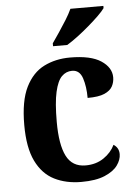

<svg xmlns="http://www.w3.org/2000/svg" viewBox="-55 -808 602 859"><g transform="rotate(-5 246.5 -378.0)"><path d="M276 10Q207 10 154.5 -16.5Q102 -43 72.5 -103.5Q43 -164 43 -266Q43 -374 73.5 -435.5Q104 -497 156 -523Q208 -549 273 -549Q366 -549 412 -518.5Q458 -488 458 -444Q458 -422 448 -403.5Q438 -385 412 -373.5Q386 -362 336 -362Q336 -413 323.5 -451Q311 -489 277 -489Q250 -489 230.5 -469.5Q211 -450 200 -401.5Q189 -353 189 -267Q189 -165 215 -113.5Q241 -62 301 -62Q348 -62 382.5 -85.5Q417 -109 433 -143Q457 -128 457 -99Q457 -74 439 -49Q421 -24 381 -7Q341 10 276 10ZM202 -619Q216 -639 233.5 -665Q251 -691 267.5 -717.5Q284 -744 294 -766H442V-756Q433 -743 413 -723.5Q393 -704 367.5 -682Q342 -660 315.5 -640Q289 -620 266 -606H202Z"/></g></svg>

Font: Noto Serif Tamil SemiCondensed
Style: Bold Italic
Weight: 700
Width: 4
Italic angle: -12°
Designer: Indian Type Foundry, Tom Grace, and the Monotype Design Team
Foundry: Monotype Imaging Inc.
Version: Version 2.003; ttfautohint (v1.8.4.7-5d5b)